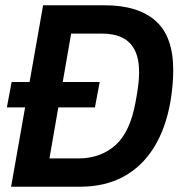

<svg xmlns="http://www.w3.org/2000/svg" viewBox="-20 -706 692 726"><path d="M6 -300 24 -396H357L339 -300ZM22 0 143 -686H376Q502 -686 568.5 -627Q635 -568 635 -441Q635 -413 632.5 -384Q630 -355 625 -325Q607 -220 561.5 -147.5Q516 -75 446 -37.5Q376 0 283 0ZM167 -107H278Q319 -107 354.5 -120Q390 -133 417.5 -158Q445 -183 463.5 -223Q482 -263 492 -317Q498 -349 501 -370.5Q504 -392 505 -406.5Q506 -421 506 -433Q506 -483 490 -515.5Q474 -548 442.5 -563.5Q411 -579 365 -579H249Z"/></svg>

Font: Archivo SemiCondensed SemiBold
Style: Italic
Weight: 600
Width: 4
Italic angle: -10°
Designer: Hector Gatti
Foundry: Omnibus-Type
Version: Version 2.001